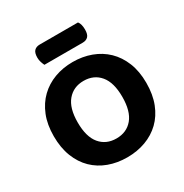

<svg xmlns="http://www.w3.org/2000/svg" viewBox="-187 -955 1073 1119"><g transform="rotate(-30 350.0 -395.5)"><path d="M662 -304Q662 -226 638.5 -166Q615 -106 573 -65.5Q531 -25 474 -4Q417 17 350 17Q283 17 226 -4Q169 -25 127.5 -65.5Q86 -106 62.5 -166Q39 -226 39 -304Q39 -382 63 -441.5Q87 -501 129 -541.5Q171 -582 227.5 -603Q284 -624 350 -624Q416 -624 473 -603Q530 -582 572 -541.5Q614 -501 638 -441.5Q662 -382 662 -304ZM500 -304Q500 -400 459.5 -448.5Q419 -497 350 -497Q282 -497 241 -448.5Q200 -400 200 -304Q200 -207 240.5 -158.5Q281 -110 350 -110Q419 -110 459.5 -158.5Q500 -207 500 -304ZM200 -692Q195 -702 190 -717Q185 -732 185 -748Q185 -781 198.5 -794.5Q212 -808 235 -808H493Q501 -798 504.5 -783.5Q508 -769 508 -752Q508 -719 494.5 -705.5Q481 -692 458 -692Z"/></g></svg>

Font: Baloo Tammudu 2
Style: Bold
Weight: 700
Designer: Maithili Shingre, Omkar Shende and Ek Type
Foundry: Ek Type
Version: Version 1.640;hotconv 1.0.111;makeotfexe 2.5.65597; ttfautoh